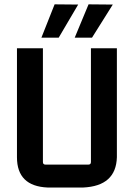

<svg xmlns="http://www.w3.org/2000/svg" viewBox="-20 -838 604 867"><path d="M355.5 8.8Q503.9 2 507.8 -127.9V-620.1H390.6V-106.4Q390.6 -94.7 378.9 -94.7H185.5Q173.8 -94.7 173.8 -106.4V-620.1H56.6V-127.9Q56.6 2.9 195.3 8.8Q202.1 8.8 209 8.8ZM167 -668 226.6 -818.4 333 -817.4 245.1 -668ZM317.4 -668 379.9 -818.4 489.3 -817.4 395.5 -668Z"/></svg>

Font: Gemunu Libre
Style: Bold
Weight: 700
Designer: Pushpananda Ekanayake, Sol Matas, Kosala Senevirathne
Foundry: Mooniak
Version: Version 1.001